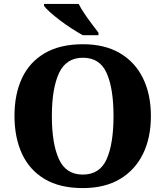

<svg xmlns="http://www.w3.org/2000/svg" viewBox="-20 -951 845 981"><path d="M403 10Q286 10 208.5 -36Q131 -82 92.5 -165Q54 -248 54 -359Q54 -470 92.5 -552Q131 -634 209 -679.5Q287 -725 404 -725Q515 -725 592.5 -679.5Q670 -634 710.5 -551.5Q751 -469 751 -358Q751 -247 710.5 -164.5Q670 -82 592.5 -36Q515 10 403 10ZM403 -59Q490 -59 525 -138Q560 -217 560 -358Q560 -499 525 -577.5Q490 -656 404 -656Q318 -656 281.5 -577.5Q245 -499 245 -358Q245 -217 281 -138Q317 -59 403 -59ZM403 -771Q378 -785 347.5 -804.5Q317 -824 288 -846Q259 -868 236.5 -888Q214 -908 205 -921V-931H382Q393 -909 411 -882Q429 -855 449 -829Q469 -803 483 -784V-771Z"/></svg>

Font: Noto Serif Tamil ExtraBold
Style: Italic
Weight: 800
Italic angle: -12°
Designer: Indian Type Foundry, Tom Grace, and the Monotype Design Team
Foundry: Monotype Imaging Inc.
Version: Version 2.003; ttfautohint (v1.8.4.7-5d5b)